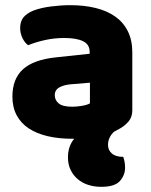

<svg xmlns="http://www.w3.org/2000/svg" viewBox="-20 -521 584 743"><path d="M421 -11Q411 -2 404.5 11Q398 24 398 40Q398 60 413 73Q428 86 457 86Q460 95 462 105Q464 115 464 128Q464 157 444 179.5Q424 202 372 202Q345 202 321.5 194.5Q298 187 280.5 172Q263 157 253 136Q243 115 243 88Q243 45 267 16H260Q207 16 164.5 6Q122 -4 91.5 -24Q61 -44 44.5 -75Q28 -106 28 -147Q28 -216 69 -253Q110 -290 196 -299L327 -313V-320Q327 -349 301.5 -361.5Q276 -374 228 -374Q190 -374 154 -366Q118 -358 89 -346Q76 -355 67 -373.5Q58 -392 58 -412Q58 -438 70.5 -453.5Q83 -469 109 -480Q138 -491 177.5 -496Q217 -501 252 -501Q306 -501 350.5 -490Q395 -479 426.5 -456.5Q458 -434 475 -399.5Q492 -365 492 -318V-94Q492 -68 477.5 -51Q463 -34 443 -23ZM260 -108Q277 -108 297.5 -111.5Q318 -115 328 -121V-201L256 -195Q228 -193 210 -183Q192 -173 192 -153Q192 -133 207.5 -120.5Q223 -108 260 -108Z"/></svg>

Font: BALOOCHETTANREGULAR
Style: Book
Weight: 400
Designer: Maithili Shingre and Ek Type
Foundry: Ek Type
Version: Version 1.100;PS 1.000;hotconv 1.0.88;makeotf.lib2.5.647800;